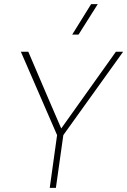

<svg xmlns="http://www.w3.org/2000/svg" viewBox="-20 -911 617 931"><path d="M577.1 -660.2 287.1 -255.9 251 0H221.2L256.8 -255.9L81.1 -660.2H117.2L213.9 -434.1L276.9 -288.1L542 -660.2ZM330.1 -743.2 421.9 -891.1H454.1L360.8 -743.2Z"/></svg>

Font: Human Sans ExtraLight
Style: Italic
Weight: 200
Italic angle: -8°
Designer: Tim Radville
Foundry: Continuum
Version: Version 1.000;FEAKit 1.0